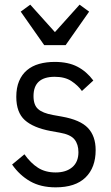

<svg xmlns="http://www.w3.org/2000/svg" viewBox="-20 -793 479 825"><path d="M219 12Q155 12 109.5 -14Q64 -40 32 -86L85 -130Q112 -92 143.5 -72Q175 -52 219 -52Q264 -52 290.5 -74.5Q317 -97 317 -139Q317 -173 300 -194Q283 -215 237 -223L198 -230Q123 -244 86.5 -277Q50 -310 50 -377Q50 -416 62 -444.5Q74 -473 96 -491.5Q118 -510 148.5 -518.5Q179 -527 215 -527Q273 -527 312.5 -506.5Q352 -486 381 -447L332 -402Q315 -426 287 -444.5Q259 -463 215 -463Q124 -463 124 -380Q124 -342 143.5 -324.5Q163 -307 207 -299L246 -292Q325 -278 358 -243Q391 -208 391 -148Q391 -73 347.5 -30.5Q304 12 219 12ZM170 -599 69 -743 110 -773 216 -655 322 -773 363 -743 262 -599Z"/></svg>

Font: IBM Plex Sans Condensed
Style: Regular
Weight: 400
Width: 3
Designer: Mike Abbink, Paul van der Laan, Pieter van Rosmalen
Foundry: Bold Monday
Version: Version 1.1